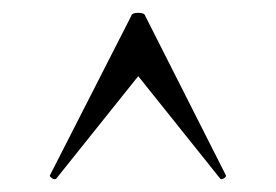

<svg xmlns="http://www.w3.org/2000/svg" viewBox="-20 -654 432 300"><path d="M333 -379Q333 -377 329 -375Q325 -373 324 -375L196 -535L68 -375Q67 -374 65 -374Q63 -374 60 -376.5Q57 -379 58 -380L185 -629Q186 -634 196 -634Q206 -634 207 -629L333 -380Z"/></svg>

Font: Cormorant Infant Medium
Style: Regular
Weight: 500
Designer: Christian Thalmann (Catharsis Fonts)
Foundry: Catharsis Fonts
Version: Version 4.000